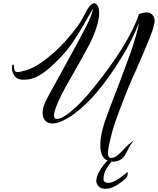

<svg xmlns="http://www.w3.org/2000/svg" viewBox="-20 -734 988 1202"><path d="M689 278Q664 278 642 265Q623 252 615.5 228.5Q608 205 608 176Q608 132 620 84Q632 36 644 5Q657 -32 678 -86.5Q699 -141 722.5 -202.5Q746 -264 767.5 -322.5Q789 -381 805 -425Q817 -461 831 -509.5Q845 -558 851 -596Q833 -545 804 -487Q775 -429 739 -371Q703 -312 663.5 -256.5Q624 -201 585 -155Q558 -123 522 -87.5Q486 -52 445.5 -22Q405 8 366 25Q350 32 335 35.5Q320 39 308 39Q278 39 262.5 20.5Q247 2 247 -28Q247 -58 264 -97Q273 -115 293 -152Q313 -189 339 -235L444 -427Q487 -505 521.5 -572.5Q556 -640 563 -682Q551 -662 535 -633.5Q519 -605 502 -576Q485 -547 472 -526Q448 -487 423 -451.5Q398 -416 371 -388Q342 -357 304 -321Q266 -285 222.5 -260Q179 -235 133 -235Q91 -233 73 -256.5Q55 -280 55 -306V-314Q55 -327 60 -329Q61 -329 63 -329Q67 -329 67 -321Q67 -310 70.5 -296.5Q74 -283 90 -283Q103 -283 135 -291.5Q167 -300 206 -322Q254 -349 319 -406Q384 -463 463 -566Q482 -592 497.5 -621.5Q513 -651 527 -675Q541 -699 555 -708Q572 -719 578 -711Q591 -704 596 -688.5Q601 -673 601 -653Q601 -623 590.5 -584Q580 -545 562.5 -504Q545 -463 524 -427Q505 -391 481 -348.5Q457 -306 433.5 -265Q410 -224 391.5 -191Q373 -158 365 -141Q355 -121 344 -96Q333 -71 325.5 -48.5Q318 -26 318 -11Q318 11 337 11Q346 11 365 3Q391 -9 421 -33.5Q451 -58 481 -88.5Q511 -119 537 -149.5Q563 -180 580 -202Q621 -253 662.5 -310.5Q704 -368 741 -426Q777 -484 805.5 -540.5Q834 -597 850 -646Q861 -650 873.5 -653Q886 -656 898 -656Q915 -656 925 -649Q948 -633 948 -602Q948 -586 936 -548Q925 -516 909 -476.5Q893 -437 874 -393L836 -305Q825 -282 813 -254.5Q801 -227 790.5 -202.5Q780 -178 774 -162Q765 -138 751.5 -104.5Q738 -71 724.5 -34.5Q711 2 700 34.5Q689 67 683 89Q680 103 673.5 127Q667 151 661.5 177.5Q656 204 656 224Q656 255 675 255Q697 255 718.5 236.5Q740 218 762 193.5Q784 169 807 153Q811 149 812.5 150.5Q814 152 810 156Q804 162 795 177Q786 192 778 207.5Q770 223 766 231Q756 253 734.5 265.5Q713 278 689 278ZM641 448Q613 448 598 433Q583 418 583 399Q583 375 597 348Q611 321 629 298.5Q647 276 658 267Q664 261 675 261Q680 261 683 264Q686 267 681 273Q663 295 645.5 324Q628 353 628 389Q628 399 636.5 405Q645 411 656 411Q676 411 699 399Q722 387 743 371Q764 355 777 343Q780 347 780 354Q780 361 776 369.5Q772 378 769 381Q743 406 708 427Q673 448 641 448Z"/></svg>

Font: Birthstone Bounce
Style: Regular
Weight: 400
Designer: Robert E. Leuschke
Foundry: Rob Leuschke
Version: Version 1.010; ttfautohint (v1.8.3)